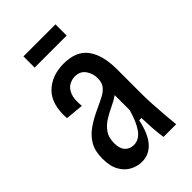

<svg xmlns="http://www.w3.org/2000/svg" viewBox="-214 -763 848 848"><g transform="rotate(-45 209.5 -339.0)"><path d="M148 11Q121 11 94.5 -2.5Q68 -16 51 -45.5Q34 -75 34 -124Q34 -170 52 -201Q70 -232 102.5 -254.5Q135 -277 180 -297Q204 -308 225 -319Q246 -330 258.5 -346Q271 -362 271 -389Q271 -418 254.5 -442Q238 -466 204 -466Q187 -466 169 -456.5Q151 -447 140.5 -422Q130 -397 135 -352L50 -360Q44 -452 89.5 -496.5Q135 -541 210 -541Q289 -541 324 -492.5Q359 -444 359 -357V-202Q359 -176 361 -139.5Q363 -103 366 -65.5Q369 -28 372 0H293Q288 -32 286 -64.5Q284 -97 283 -128H269Q254 -57 223.5 -23Q193 11 148 11ZM175 -67Q208 -67 231 -98Q254 -129 271 -189V-283Q251 -269 225 -257Q199 -245 175 -230Q151 -215 135 -192.5Q119 -170 119 -134Q119 -101 134.5 -84Q150 -67 175 -67ZM107 -619V-689H307V-619Z"/></g></svg>

Font: Bricolage Grotesque 10pt Condensed
Style: Regular
Weight: 400
Width: 3
Designer: Mathieu Triay
Foundry: Atelier Triay
Version: Version 1.000; ttfautohint (v1.8.4.7-5d5b);gftools[0.9.29]